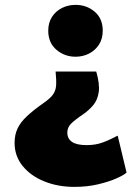

<svg xmlns="http://www.w3.org/2000/svg" viewBox="-20 -550 558 770"><path d="M278.5 199.5Q211.5 199.5 157 177.2Q102.5 155 70.5 115.2Q38.5 75.5 38.5 23Q38.5 -9 50.2 -34.2Q62 -59.5 87.5 -83.5Q113 -107.5 153.5 -136Q180.5 -154.5 192 -170.2Q203.5 -186 205 -207Q206.5 -228 203 -263H366Q380.5 -213 376 -181.2Q371.5 -149.5 354.5 -129Q337.5 -108.5 314.5 -92.5Q278.5 -68 264.2 -53.2Q250 -38.5 250 -18.5Q250 6.5 269 19.2Q288 32 327.5 32Q362.5 32 390.8 21.8Q419 11.5 452 -6L487.5 142Q478 151.5 448 165Q418 178.5 374 189Q330 199.5 278.5 199.5ZM283 -322.5Q239 -322.5 206.2 -350.5Q173.5 -378.5 173.5 -427Q173.5 -459 188.5 -482.2Q203.5 -505.5 228.5 -518Q253.5 -530.5 283 -530.5Q327.5 -530.5 359.8 -503Q392 -475.5 392 -427Q392 -394.5 377 -371.2Q362 -348 337.2 -335.2Q312.5 -322.5 283 -322.5Z"/></svg>

Font: Geologica Thin Roman ExtraBold
Style: Regular
Weight: 800
Version: Version 1.010;gftools[0.9.28]